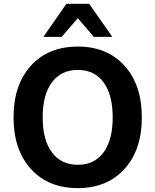

<svg xmlns="http://www.w3.org/2000/svg" viewBox="-20 -973 813 1004"><path d="M386.7 10.7Q232.4 10.7 141.6 -89.4Q50.8 -189.5 50.8 -359.4Q50.8 -529.3 141.6 -629.4Q232.4 -729.5 386.7 -729.5Q540 -729.5 630.9 -629.4Q721.7 -529.3 721.7 -359.4Q721.7 -189.5 630.9 -89.4Q540 10.7 386.7 10.7ZM251.5 -542.5Q203.1 -477.5 203.1 -359.4Q203.1 -241.2 251.5 -176.3Q299.8 -111.3 386.7 -111.3Q473.6 -111.3 521.5 -176.3Q569.3 -241.2 569.3 -359.4Q569.3 -477.5 521.5 -542.5Q473.6 -607.4 386.7 -607.4Q299.8 -607.4 251.5 -542.5ZM207 -780.3 327.1 -953.1H446.3L567.4 -780.3H470.7L386.7 -877.9L302.7 -780.3Z"/></svg>

Font: Min Sans Bold
Style: Regular
Weight: 700
Designer: Jinseong-Kim, NotoSansCJK, Nunito
Foundry: Jinseong-Kim
Version: Version 1.400;Glyphs 3.1.2 (3151)